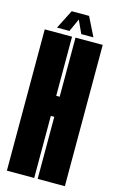

<svg xmlns="http://www.w3.org/2000/svg" viewBox="-121 -837 538 886"><g transform="rotate(15 147.5 -394.0)"><path d="M8 0H138.5V-296.5H155V0H285V-675H155V-392.5H138.5V-675H8ZM60.5 -697.5H120L148 -759.5L176.5 -697.5H234.5L189.5 -788H106.5Z"/></g></svg>

Font: Anybody UltraCondensed
Style: Bold
Weight: 700
Width: 1
Version: Version 1.113;gftools[0.9.25]